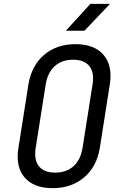

<svg xmlns="http://www.w3.org/2000/svg" viewBox="-20 -970 640 1000"><path d="M254 10Q156 10 108 -46Q60 -102 76 -200L128 -530Q144 -628 209.5 -684Q275 -740 373 -740Q471 -740 519 -684.5Q567 -629 552 -531L500 -200Q484 -102 418 -46Q352 10 254 10ZM267 -71Q326 -71 363 -104.5Q400 -138 410 -200L462 -530Q472 -592 445.5 -625.5Q419 -659 360 -659Q302 -659 265 -625.5Q228 -592 218 -530L166 -200Q156 -138 182.5 -104.5Q209 -71 267 -71ZM323 -810 451 -950H553L420 -810Z"/></svg>

Font: NKDuy Mono
Style: Italic
Weight: 400
Italic angle: -9°
Monospace: yes
Designer: NKDuy
Foundry: NKDuy
Version: Version 2.251; ttfautohint (v1.8.4.7-5d5b)